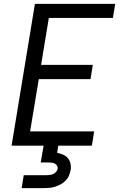

<svg xmlns="http://www.w3.org/2000/svg" viewBox="-20 -755 640 995"><path d="M40 0 161 -735H577L565 -662H233L193 -419H461L449 -345H181L136 -74H468L456 0ZM92 220 103 153H218Q227 153 236.5 152Q246 151 254.5 147.5Q263 144 270 136.5Q277 129 279 120Q280 111 275.5 103.5Q271 96 263.5 92.5Q256 89 247 88Q238 87 229 87H191L206 0H282L276 37Q292 40 307 46.5Q322 53 332 65Q342 77 345.5 93.5Q349 110 346 127Q343 141 337 155.5Q331 170 319.5 181.5Q308 193 294 200.5Q280 208 266 212.5Q252 217 237 218.5Q222 220 207 220Z"/></svg>

Font: Iosevka Extended
Style: Italic
Weight: 400
Width: 7
Italic angle: -9°
Monospace: yes
Designer: Belleve Invis
Foundry: Belleve Invis
Version: Version 32.5.0; ttfautohint (v1.8.4)